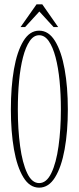

<svg xmlns="http://www.w3.org/2000/svg" viewBox="-20 -852 362 883"><path d="M160 11Q116.5 11 87.5 -36.5Q58.5 -84 44.2 -165.2Q30 -246.5 30 -349Q30 -452 44.2 -533.8Q58.5 -615.5 87.5 -663.2Q116.5 -711 160 -711Q204 -711 233.2 -663.2Q262.5 -615.5 277.2 -533.8Q292 -452 292 -349Q292 -246.5 277.2 -165.2Q262.5 -84 233.2 -36.5Q204 11 160 11ZM160 -10Q194 -10 216.2 -56.2Q238.5 -102.5 249.2 -179.8Q260 -257 260 -349Q260 -418 254 -479.8Q248 -541.5 235.5 -588.8Q223 -636 204.2 -663Q185.5 -690 160 -690Q135 -690 116.5 -663Q98 -636 85.8 -588.8Q73.5 -541.5 67.8 -479.8Q62 -418 62 -349Q62 -257 72.5 -179.8Q83 -102.5 104.8 -56.2Q126.5 -10 160 -10ZM74.5 -727.5 148 -832H174.5L247.5 -727.5H226.5L161 -799L95.5 -727.5Z"/></svg>

Font: Imbue 50pt Thin
Style: Regular
Weight: 100
Designer: Tyler Finck
Foundry: Etcetera Type Company
Version: Version 1.102; ttfautohint (v1.8.3)